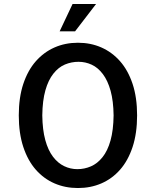

<svg xmlns="http://www.w3.org/2000/svg" viewBox="-20 -948 790 973"><path d="M674.8 -363.3Q674.8 -272.5 651.9 -203.1Q628.9 -133.8 588.4 -87.9Q547.9 -42 493.7 -18.6Q439.5 4.9 375 4.9Q310.5 4.9 256.3 -18.6Q202.1 -42 161.6 -87.9Q121.1 -133.8 98.1 -203.1Q75.2 -272.5 75.2 -363.3Q75.2 -454.1 98.1 -522.9Q121.1 -591.8 161.6 -637.7Q202.1 -683.6 256.3 -707.5Q310.5 -731.4 375 -731.4Q439.5 -731.4 493.7 -707.5Q547.9 -683.6 588.4 -637.7Q628.9 -591.8 651.9 -522.9Q674.8 -454.1 674.8 -363.3ZM372.1 -90.8Q408.2 -90.8 440.9 -105Q473.6 -119.1 499.5 -151.4Q525.4 -183.6 540 -235.8Q554.7 -288.1 555.7 -363.3Q554.7 -436.5 540.5 -487.8Q526.4 -539.1 501.5 -572.3Q476.6 -605.5 444.8 -620.1Q413.1 -634.8 377.9 -634.8Q341.8 -634.8 309.1 -621.1Q276.4 -607.4 250.5 -574.7Q224.6 -542 210 -490.2Q195.3 -438.5 194.3 -363.3Q195.3 -290 209.5 -238.3Q223.6 -186.5 248.5 -153.8Q273.4 -121.1 305.2 -106Q336.9 -90.8 372.1 -90.8ZM466.8 -927.7 360.4 -789.1H282.2L347.7 -927.7Z"/></svg>

Font: Allerta
Style: Medium
Weight: 500
Designer: Matt McInerney
Foundry: Matt McInerney
Version: Version 1.0